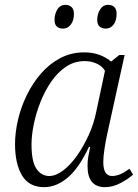

<svg xmlns="http://www.w3.org/2000/svg" viewBox="-20 -762 569 792"><path d="M162 10Q100 10 71 -38Q42 -86 42 -168Q42 -215 54 -267Q66 -319 90 -368.5Q114 -418 148.5 -458Q183 -498 228 -522Q273 -546 328 -546Q362 -546 390.5 -535.5Q419 -525 438 -508L472 -535H494L422 -208Q417 -186 411.5 -151Q406 -116 406 -94Q406 -36 442 -36Q459 -36 476.5 -43.5Q494 -51 514 -66L529 -42Q508 -23 476.5 -6.5Q445 10 413 10Q341 10 341 -78Q341 -97 344 -115Q347 -133 352 -156H347Q306 -69 259.5 -29.5Q213 10 162 10ZM183 -36Q210 -36 240 -58.5Q270 -81 297 -119Q324 -157 345.5 -204Q367 -251 377 -301L413 -470Q401 -490 378 -500Q355 -510 330 -510Q287 -510 252.5 -487Q218 -464 191.5 -425.5Q165 -387 147 -341.5Q129 -296 119.5 -250Q110 -204 110 -166Q110 -95 130.5 -65.5Q151 -36 183 -36ZM416 -644Q401 -644 391 -652.5Q381 -661 381 -680Q381 -704 393 -723Q405 -742 426 -742Q442 -742 451.5 -733Q461 -724 461 -705Q461 -677 448.5 -660.5Q436 -644 416 -644ZM240 -644Q224 -644 214.5 -652.5Q205 -661 205 -680Q205 -704 216.5 -723Q228 -742 250 -742Q265 -742 275 -733Q285 -724 285 -705Q285 -677 272 -660.5Q259 -644 240 -644Z"/></svg>

Font: Noto Serif Light
Style: Italic
Weight: 300
Italic angle: -12°
Designer: Monotype Design Team
Foundry: Monotype Imaging Inc.
Version: Version 2.013